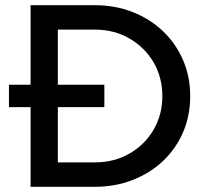

<svg xmlns="http://www.w3.org/2000/svg" viewBox="-20 -720 795 740"><path d="M97.9 0V-307H14.5V-393.3H97.9V-700H344.6Q424 -700 491 -673.7Q558 -647.4 607.8 -600.1Q657.6 -552.8 685.3 -488.8Q713.1 -424.8 713.1 -349.6Q713.1 -274.3 685.7 -210.6Q658.3 -146.9 608.5 -99.7Q558.7 -52.6 491.3 -26.3Q424 0 344.6 0ZM202.9 -94.2H346.1Q419.5 -94.2 478.6 -127.9Q537.6 -161.6 571.6 -219.5Q605.7 -277.4 605.7 -349.4Q605.7 -422.3 571.6 -480.2Q537.5 -538 478.5 -571.9Q419.6 -605.8 346.2 -605.8H202.9V-393.3H382.2V-307H202.9Z"/></svg>

Font: Red Hat Display VF
Style: Regular
Weight: 300
Designer: Pentagram, MCKL
Foundry: Pentagram, MCKL
Version: Version 1.023